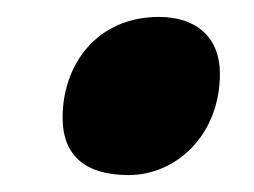

<svg xmlns="http://www.w3.org/2000/svg" viewBox="-20 -467 300 227"><path d="M132 -260C188 -260 240 -307 240 -380C240 -422 213 -447 168 -447C94 -447 54 -390 54 -328C54 -283 81 -260 132 -260Z"/></svg>

Font: Noto Sans ExtraCondensed Black
Style: Italic
Weight: 900
Width: 2
Italic angle: -12°
Designer: Monotype Design Team
Foundry: Monotype Imaging Inc.
Version: Version 2.013